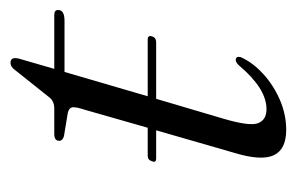

<svg xmlns="http://www.w3.org/2000/svg" viewBox="-122 -448 578 375"><g transform="rotate(-90 167.5 -261.0)"><path d="M39.5 -253.5Q42 -262 50 -262H105L140 -384.5Q145.5 -401 145 -408.2Q144.5 -415.5 134.5 -418L89 -425.5Q79.5 -428 79.5 -435Q79.5 -444.5 93 -444.5H143.5Q155.5 -444.5 163 -452.5L218 -521.5Q224 -530 232 -530Q241 -530 241 -520.5Q241 -515 236.5 -501.5L220 -444.5H325.5Q335 -444.5 335 -437Q335 -424.5 314 -424.5H214L166.5 -262H277.5Q286 -262 283.5 -253.5Q281 -245.5 272 -245.5H161.5L122.5 -113.5Q107.5 -62.5 114 -46.2Q120.5 -30 141.5 -30Q181.5 -30 227 -84Q233.5 -91 238.5 -90Q245 -89 243 -80.5Q232.5 -57 210.5 -36.8Q188.5 -16.5 159.8 -4Q131 8.5 101 8.5Q62.5 8.5 51.2 -16Q40 -40.5 56 -93L100 -245.5H45.5Q36 -245.5 39.5 -253.5Z"/></g></svg>

Font: Fraunces 72pt Light
Style: Italic
Weight: 300
Italic angle: -16°
Version: Version 1.000;[b76b70a41]